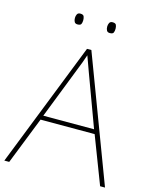

<svg xmlns="http://www.w3.org/2000/svg" viewBox="-130 -979 838 1063"><g transform="rotate(15 288.5 -447.5)"><path d="M549 0 445 -271H135L28 0H0L282 -716H307L577 0ZM325 -594Q319 -611 311 -632.5Q303 -654 293 -682Q286 -660 277 -636.5Q268 -613 260 -593L144 -296H435ZM173 -864Q173 -876 178 -885.5Q183 -895 196 -895Q213 -895 217 -885.5Q221 -876 221 -864Q221 -851 217 -842Q213 -833 196 -833Q183 -833 178 -842Q173 -851 173 -864ZM358 -864Q358 -876 363 -885.5Q368 -895 381 -895Q398 -895 402 -885.5Q406 -876 406 -864Q406 -851 402 -842Q398 -833 381 -833Q368 -833 363 -842Q358 -851 358 -864Z"/></g></svg>

Font: Noto Sans Khmer UI Thin
Style: Regular
Weight: 100
Designer: Danh Hong and the Monotype Design Team
Foundry: Monotype Imaging Inc.
Version: Version 2.002; ttfautohint (v1.8.4.7-5d5b)